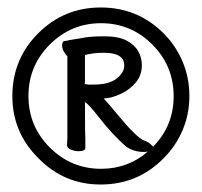

<svg xmlns="http://www.w3.org/2000/svg" viewBox="-20 -595 540 513"><path d="M249 -102Q151 -102 83 -172Q13 -241 13 -338Q13 -437 82 -506Q151 -575 249 -575Q348 -575 417 -506Q450 -473 468 -430Q486 -387 486 -338.5Q486 -290 468 -247.5Q450 -205 417 -172Q348 -102 249 -102ZM250 -144Q322 -144 375 -190Q370 -189 364 -189Q337 -189 316 -204Q278 -238 244 -282Q215 -319 207 -322Q207 -235 208 -222V-200Q208 -191 190 -191Q181 -191 170 -195Q159 -199 159 -208L160 -225V-445Q155 -449 150.5 -457.5Q146 -466 146 -473Q146 -485 153 -485.5Q160 -486 166 -488Q180 -490 197 -493Q218 -498 259 -498Q296 -498 317.5 -487Q339 -476 349 -458.5Q359 -441 359 -421Q359 -395 344 -376Q329 -357 304.5 -345Q280 -333 257 -332Q271 -317 294 -289Q345 -227 366 -219Q376 -216 382 -210Q387 -206 389 -203Q444 -259 444 -338Q444 -419 387 -476Q330 -533 250 -533Q170 -533 113 -476Q56 -419 56 -338.5Q56 -258 113 -201Q170 -144 250 -144ZM215 -369Q218 -369 230 -369Q271 -369 291.5 -385Q312 -401 312 -420Q312 -454 258 -454Q229 -454 207 -448V-373Q204 -370 209 -370Q214 -370 215 -369Z"/></svg>

Font: LXGW WenKai Mono Lite
Style: Regular
Weight: 400
Monospace: yes
Designer: LXGW / Fontworks Inc.
Foundry: LXGW / Fontworks Inc.
Version: Version 1.520; June 14, 2025